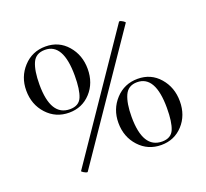

<svg xmlns="http://www.w3.org/2000/svg" viewBox="-91 -589 757 704"><g transform="rotate(-20 287.0 -237.0)"><path d="M137 6Q133 6 124.5 1Q116 -4 117 -6L435 -473L437 -474Q442 -474 450.5 -468.5Q459 -463 457 -461L139 5ZM29 -352Q29 -405 63.5 -442.5Q98 -480 150 -480Q202 -480 235 -442Q268 -404 268 -350Q268 -295 234.5 -258.5Q201 -222 150 -222Q98 -222 63.5 -259.5Q29 -297 29 -352ZM215 -343Q215 -469 144 -469Q108 -469 95 -439.5Q82 -410 82 -356Q82 -233 157 -233Q192 -233 203.5 -260.5Q215 -288 215 -343ZM306 -125Q306 -178 340.5 -215.5Q375 -253 427 -253Q479 -253 512 -215Q545 -177 545 -123Q545 -68 511.5 -31.5Q478 5 427 5Q375 5 340.5 -32.5Q306 -70 306 -125ZM492 -116Q492 -242 421 -242Q386 -242 372.5 -212Q359 -182 359 -129Q359 -6 434 -6Q469 -6 480.5 -33.5Q492 -61 492 -116Z"/></g></svg>

Font: Cormorant Unicase Light
Style: Regular
Weight: 300
Designer: Christian Thalmann (Catharsis Fonts)
Foundry: Catharsis Fonts
Version: Version 4.000